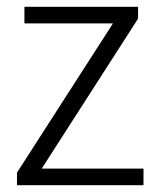

<svg xmlns="http://www.w3.org/2000/svg" viewBox="-20 -546 473 566"><path d="M30 0V-37L313 -477H52V-526H387V-491L103 -49H403V0Z"/></svg>

Font: Archivo SemiCondensed ExtraLight
Style: Regular
Weight: 250
Width: 4
Designer: Hector Gatti
Foundry: Omnibus-Type
Version: Version 2.001